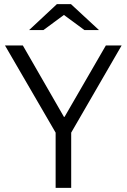

<svg xmlns="http://www.w3.org/2000/svg" viewBox="-20 -905 612 925"><path d="M288 -342H291L490 -686H566L323 -266V0H248V-266L4 -686H90ZM288 -833 189 -760H120L254 -885H322L457 -760H387Z"/></svg>

Font: Chivo Light
Style: Regular
Weight: 300
Designer: Hector Gatti
Foundry: Omnibus-Type
Version: Version 1.007